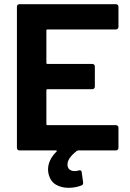

<svg xmlns="http://www.w3.org/2000/svg" viewBox="-20 -720 624 919"><path d="M547 -591Q547 -586 543.5 -582.5Q540 -579 535 -579H207Q202 -579 202 -574V-419Q202 -414 207 -414H422Q427 -414 430.5 -410.5Q434 -407 434 -402V-305Q434 -300 430.5 -296.5Q427 -293 422 -293H207Q202 -293 202 -288V-126Q202 -121 207 -121H535Q540 -121 543.5 -117.5Q547 -114 547 -109V-12Q547 -7 543.5 -3.5Q540 0 535 0H354Q352 0 348 2Q303 37 303 67Q303 83 312.5 91Q322 99 338 99Q347 99 356 96Q358 95 362 95Q370 95 371 104L378 154V157Q378 165 369 168Q340 179 308 179Q274 179 248 164Q222 149 213 115Q210 103 210 91Q210 46 250 6Q252 5 252 3Q252 3 251.5 1.5Q251 0 248 0H73Q68 0 64.5 -3.5Q61 -7 61 -12V-688Q61 -693 64.5 -696.5Q68 -700 73 -700H535Q540 -700 543.5 -696.5Q547 -693 547 -688Z"/></svg>

Font: LinhAnh
Style: Bold
Weight: 700
Designer: Jeremy Tribby
Foundry: Tribby Type
Version: Version 1.408